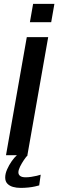

<svg xmlns="http://www.w3.org/2000/svg" viewBox="-20 -776 296 960"><path d="M145.5 -756.5 129.5 -665H236L252 -756.5ZM10 0H117L221 -590.5H114ZM83 163.5Q102.5 163.5 121.8 161.5Q141 159.5 155.2 156.2Q169.5 153 176 151L183.5 97.5Q176.5 100 163.8 103Q151 106 136.5 108.2Q122 110.5 108.5 110.5Q89.5 110.5 80.8 103.8Q72 97 72 86Q72 74 80.2 57.2Q88.5 40.5 99.5 24.2Q110.5 8 118.5 0H64.5Q51.5 11.5 38.2 30.5Q25 49.5 15.5 71Q6 92.5 6 111.5Q6 131 16.8 142.2Q27.5 153.5 44.8 158.5Q62 163.5 83 163.5Z"/></svg>

Font: Anybody SemiExpanded
Style: Italic
Weight: 400
Width: 6
Italic angle: -10°
Version: Version 1.113;gftools[0.9.25]